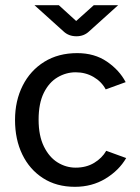

<svg xmlns="http://www.w3.org/2000/svg" viewBox="-20 -709 540 741"><path d="M269 12Q198 12 146 -21.5Q94 -55 66 -113Q38 -171 38 -246Q38 -320 67.5 -378.5Q97 -437 151 -470.5Q205 -504 278 -504Q345 -504 393 -471Q441 -438 465 -392L388 -364Q372 -394 341 -412Q310 -430 272 -430Q235 -430 202 -410.5Q169 -391 149 -350.5Q129 -310 129 -247Q129 -185 149.5 -143.5Q170 -102 202.5 -82Q235 -62 272 -62Q313 -62 343.5 -80.5Q374 -99 390 -127L467 -99Q439 -51 387 -19.5Q335 12 269 12ZM275 -569Q245 -569 225 -588L113 -689H207L274 -628L342 -689H436L324 -588Q304 -569 275 -569Z"/></svg>

Font: Atkinson Hyperlegible
Style: Regular
Weight: 400
Designer: Elliott Scott, Megan Eiswerth, Linus Boman, Theodore Petrosky
Foundry: Braille Institute
Version: Version 1.006; ttfautohint (v1.8.3)